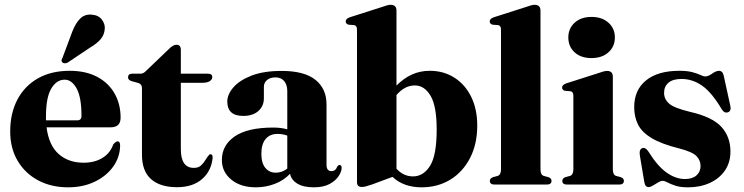

<svg xmlns="http://www.w3.org/2000/svg" viewBox="-20 -769 3099 800"><path d="M482.5 -278.5Q482.5 -238.5 441 -238.5H174Q183.5 -163.5 224.5 -127.2Q265.5 -91 328.5 -91Q374 -91 406.5 -110.8Q439 -130.5 452 -167.5Q463 -180 469.5 -180Q481 -180 480.5 -161.5Q479.5 -113.5 451.2 -74.2Q423 -35 374.5 -11.8Q326 11.5 263.5 11.5Q193.5 11.5 139 -17.5Q84.5 -46.5 53.5 -99Q22.5 -151.5 22.5 -221Q22.5 -297 52.5 -354Q82.5 -411 138 -442.5Q193.5 -474 270.5 -474Q337.5 -474 385 -448.8Q432.5 -423.5 457.5 -379.2Q482.5 -335 482.5 -278.5ZM171.5 -283.5Q171.5 -275.5 171.5 -267.5H301Q319.5 -267.5 319.5 -285.5Q319.5 -364 299.2 -400.5Q279 -437 249.5 -437Q215.5 -437 193.5 -399.8Q171.5 -362.5 171.5 -283.5ZM281.5 -638Q295 -672.5 314 -691.5Q333 -710.5 362 -708Q390.5 -706 404.5 -687.2Q418.5 -668.5 416.5 -648.5Q414.5 -623 398.8 -605Q383 -587 356.5 -571.5L261.5 -508Q247.5 -502 240 -509Q235.5 -513.5 236.5 -518.2Q237.5 -523 240.5 -528.5Z M557 -423 528 -431Q513.5 -436 513.5 -446.5Q513.5 -462 531 -462H566Q578.5 -462 590.5 -475.5L683 -564Q700.5 -582.5 715.5 -582.5Q733.5 -582.5 733.5 -561V-462H846Q864.5 -462 864.5 -448Q864.5 -438 854.2 -431Q844 -424 822 -424H733.5V-147.5Q733.5 -69.5 787.5 -69.5Q806.5 -69.5 817.2 -79.2Q828 -89 835.8 -102.2Q843.5 -115.5 853 -125.5Q866.5 -129.5 866 -111.5Q860.5 -56 821.5 -22.5Q782.5 11 717.5 11Q647.5 11 609.5 -22.5Q571.5 -56 571.5 -124.5V-402Q571.5 -418 557 -423Z M904.5 -102.5Q904.5 -164 958.2 -200.8Q1012 -237.5 1119 -237.5Q1152 -237.5 1177 -230V-389Q1177 -416 1164 -431.2Q1151 -446.5 1128 -446.5Q1105 -446.5 1092.2 -435.2Q1079.5 -424 1079.5 -407.5V-359.5Q1079.5 -326.5 1056.2 -306.2Q1033 -286 993.5 -286Q927 -286 927 -346Q927 -375.5 952.5 -405Q978 -434.5 1028.2 -454Q1078.5 -473.5 1153.5 -473.5Q1248 -473.5 1294.2 -436.5Q1340.5 -399.5 1340.5 -334V-82.5Q1340.5 -56 1361 -56Q1378.5 -56 1385.5 -75.5Q1389.5 -81.5 1394.5 -81.5Q1403.5 -81.5 1403.5 -69.5Q1403.5 -54.5 1391.2 -35.5Q1379 -16.5 1353.5 -2.5Q1328 11.5 1287.5 11.5Q1244 11.5 1218.8 -4Q1193.5 -19.5 1188.5 -45Q1163 -17.5 1125.2 -3Q1087.5 11.5 1046 11.5Q983 11.5 943.8 -20.5Q904.5 -52.5 904.5 -102.5ZM1069 -128.5Q1069 -89 1085.8 -69.2Q1102.5 -49.5 1129 -49.5Q1155 -49.5 1177 -66.5V-204Q1158 -211 1136 -211Q1104.5 -211 1086.8 -189.8Q1069 -168.5 1069 -128.5Z M1632 -725V-412.5Q1661.5 -442.5 1695.8 -458.2Q1730 -474 1771 -474Q1828.5 -474 1873.2 -445.5Q1918 -417 1943.2 -365.8Q1968.5 -314.5 1968.5 -245.5Q1968.5 -168 1938.2 -110Q1908 -52 1855.8 -20.2Q1803.5 11.5 1737 11.5Q1661.5 11.5 1615.5 -32L1532 -1Q1512.5 5.5 1503.8 7.8Q1495 10 1487.5 10Q1467.5 10 1467.5 -9.5V-646Q1467.5 -662.5 1455 -664.5L1433 -666Q1420.5 -669 1420.5 -680Q1420.5 -691 1437.5 -697L1569 -739Q1596 -749 1607 -749Q1632 -749 1632 -725ZM1708.5 -413Q1666 -413 1632 -373V-66Q1661 -34 1701 -34Q1744 -34 1771.8 -77.8Q1799.5 -121.5 1799.5 -229.5Q1799.5 -327 1774 -370Q1748.5 -413 1708.5 -413Z M2232 -725V-63.5Q2232 -40 2246 -36L2264.5 -31Q2278 -26.5 2278 -15.5Q2278 0 2258 0H2040.5Q2021 0 2021 -15.5Q2021 -26 2035 -31L2053.5 -36Q2067.5 -40.5 2067.5 -63.5V-646Q2067.5 -662.5 2055 -664.5L2033 -666Q2020.5 -669 2020.5 -680Q2020.5 -691 2037.5 -697L2169 -739Q2196 -749 2207 -749Q2232 -749 2232 -725Z M2444.5 -527Q2400.5 -527 2374.2 -551Q2348 -575 2348 -613Q2348 -650.5 2374.5 -674.5Q2401 -698.5 2444.5 -698.5Q2488.5 -698.5 2515.2 -674.5Q2542 -650.5 2542 -613Q2542 -575 2515.2 -551Q2488.5 -527 2444.5 -527ZM2533.5 -449.5V-63.5Q2533.5 -40 2547.5 -36L2566 -31Q2579.5 -26.5 2579.5 -15.5Q2579.5 0 2560 0H2342.5Q2323 0 2323 -15.5Q2323 -26 2336 -31L2355 -36Q2369 -40.5 2369 -63.5V-370.5Q2369 -387 2356.5 -389L2334.5 -390.5Q2322 -393.5 2322 -404.5Q2322 -415 2339 -421.5L2470.5 -463.5Q2497.5 -473.5 2509 -473.5Q2533.5 -473.5 2533.5 -449.5Z M2834 -23Q2865 -23 2882 -38.2Q2899 -53.5 2899 -77Q2899 -101 2881.8 -118.8Q2864.5 -136.5 2810 -150.5Q2735.5 -169 2694.8 -193.8Q2654 -218.5 2638.2 -250.5Q2622.5 -282.5 2622.5 -322.5Q2622.5 -394 2671.8 -434Q2721 -474 2810.5 -474Q2844 -474 2865.2 -468.2Q2886.5 -462.5 2898.8 -456.5Q2911 -450.5 2918 -450.5Q2931 -450.5 2947.2 -462.2Q2963.5 -474 2976.5 -474Q2982 -474 2987 -470.2Q2992 -466.5 2995 -456L3021.5 -335Q3029.5 -307.5 3014 -301.5Q2999.5 -295.5 2988 -312.5Q2946.5 -383 2906.2 -411.5Q2866 -440 2819.5 -440Q2783.5 -440 2765.2 -424.2Q2747 -408.5 2747 -382Q2747 -356 2767.8 -337.5Q2788.5 -319 2855 -303Q2949 -281.5 2986.2 -240Q3023.5 -198.5 3023.5 -137.5Q3023.5 -92 3000.5 -58.5Q2977.5 -25 2937.5 -6.8Q2897.5 11.5 2847 11.5Q2815 11.5 2794.5 4.8Q2774 -2 2761.5 -8.8Q2749 -15.5 2741 -15.5Q2733 -15.5 2722.2 -9Q2711.5 -2.5 2701 4Q2690.5 10.5 2682.5 10.5Q2668 10.5 2664.5 -11L2646.5 -118.5Q2641.5 -145.5 2655.5 -151.5Q2668.5 -157 2681.5 -138Q2720 -76 2758 -49.5Q2796 -23 2834 -23Z"/></svg>

Font: Fraunces 72pt S000
Style: Bold
Weight: 700
Version: Version 1.000; ttfautohint (v1.8.3)